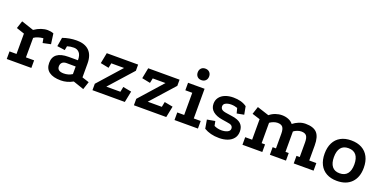

<svg xmlns="http://www.w3.org/2000/svg" viewBox="-14 -1402 4316 2164"><g transform="rotate(20 2144.0 -320.0)"><path d="M211 -409Q252 -437 291.5 -450.5Q331 -464 369 -464Q407 -464 440 -451L457 -327L363 -307L353 -361Q320 -358 291.5 -349Q263 -340 243 -325L242 -91H340V0H45V-91H129V-335L33 -367L63 -458Z M842 -20Q772 19 699 19Q606 19 557.5 -17Q509 -53 509 -122Q508 -261 692 -261H804Q804 -322 779 -350.5Q754 -379 714 -379Q692 -379 672.5 -376Q653 -373 634 -367L625 -318L531 -331L549 -437Q589 -451 630.5 -458.5Q672 -466 717 -466Q815 -466 866.5 -414.5Q918 -363 918 -263V-97L1002 -70L971 24ZM695 -187Q661 -187 643 -170Q625 -153 625 -123Q625 -66 703 -66Q758 -66 804 -95V-186Z M1073 0V-77L1322 -357H1169L1157 -299L1057 -319L1082 -447H1458V-373L1206 -91H1375L1387 -153L1488 -134L1461 0Z M1570 0V-77L1819 -357H1666L1654 -299L1554 -319L1579 -447H1955V-373L1703 -91H1872L1884 -153L1985 -134L1958 0Z M2057 -447H2255V-91H2338V0H2057V-91H2140V-357H2057ZM2187 -664Q2218 -664 2237 -645Q2256 -626 2256 -595Q2256 -564 2237 -545Q2218 -526 2187 -526Q2156 -526 2137.5 -545Q2119 -564 2119 -595Q2119 -626 2137.5 -645Q2156 -664 2187 -664Z M2674 -370Q2656 -376 2637.5 -379.5Q2619 -383 2598 -383Q2563 -383 2535.5 -370Q2508 -357 2508 -330Q2508 -307 2524 -293Q2540 -279 2586 -273L2646 -264Q2724 -254 2759 -221Q2794 -188 2794 -131Q2794 -80 2767 -46.5Q2740 -13 2695.5 3Q2651 19 2598 19Q2542 19 2497.5 7.5Q2453 -4 2416 -26L2398 -130L2493 -147L2504 -92Q2525 -82 2547 -77Q2569 -72 2592 -72Q2633 -72 2663 -86Q2693 -100 2693 -128Q2693 -149 2678 -162Q2663 -175 2618 -180L2561 -189Q2489 -200 2448 -234Q2407 -268 2407 -324Q2407 -368 2431 -400Q2455 -432 2498 -449Q2541 -466 2596 -466Q2643 -466 2683 -455.5Q2723 -445 2757 -421L2775 -325L2690 -309Z M2872 0V-91H2955V-337L2860 -367L2890 -459L3032 -413Q3063 -439 3101.5 -452.5Q3140 -466 3179 -466Q3220 -466 3255.5 -452Q3291 -438 3313 -410Q3343 -434 3381.5 -450Q3420 -466 3462 -466Q3556 -466 3598 -421Q3640 -376 3640 -271V-91H3725V0H3487V-91H3526V-265Q3526 -321 3508 -344.5Q3490 -368 3446 -368Q3423 -368 3397.5 -358.5Q3372 -349 3355 -335V-91H3394V0H3201V-91H3241V-265Q3241 -321 3223 -344.5Q3205 -368 3161 -368Q3138 -368 3112.5 -358.5Q3087 -349 3069 -335V-91H3110V0Z M4009 -466Q4084 -466 4137 -437Q4190 -408 4218 -353.5Q4246 -299 4246 -223Q4246 -109 4183.5 -45Q4121 19 4009 19Q3936 19 3883.5 -10Q3831 -39 3803.5 -93.5Q3776 -148 3776 -223Q3776 -299 3803.5 -353.5Q3831 -408 3883.5 -437Q3936 -466 4009 -466ZM4009 -373Q3949 -373 3918.5 -334.5Q3888 -296 3888 -223Q3888 -150 3918.5 -111Q3949 -72 4009 -72Q4071 -72 4102 -111Q4133 -150 4133 -223Q4133 -296 4102 -334.5Q4071 -373 4009 -373Z"/></g></svg>

Font: Podkova
Style: Bold
Weight: 700
Designer: Ilya Yudin
Foundry: Cyreal (www.cyreal.org)
Version: Version 2.102; ttfautohint (v1.8.1.43-b0c9)